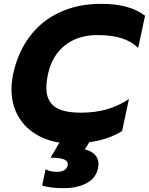

<svg xmlns="http://www.w3.org/2000/svg" viewBox="-20 -734 777 1002"><path d="M200 234 218 149Q241 163 276 163Q303 163 318.5 152Q334 141 334 122Q334 106 313.5 97.5Q293 89 244 89L290 10Q218 -1 161 -37.5Q104 -74 72 -133Q40 -192 40 -268Q40 -307 49 -349Q73 -461 135 -543.5Q197 -626 292 -670Q387 -714 507 -714Q582 -714 638 -699Q694 -684 737 -652L701 -484Q665 -519 613 -535Q561 -551 489 -551Q386 -551 318.5 -497Q251 -443 231 -349Q222 -309 222 -275Q222 -211 263.5 -178.5Q305 -146 403 -146Q475 -146 535.5 -163Q596 -180 653 -217L617 -50Q542 -4 446 8L423 46Q456 53 475 73Q494 93 494 123Q494 129 492 141Q482 195 433 221.5Q384 248 310 248Q276 248 245 244Q214 240 200 234Z"/></svg>

Font: Prompt
Style: Bold Italic
Weight: 700
Italic angle: -12°
Designer: Katatrad Team
Foundry: CadsonDemak
Version: Version 1.001